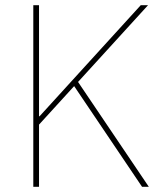

<svg xmlns="http://www.w3.org/2000/svg" viewBox="-20 -718 612 738"><path d="M130 -239V0H108V-698H130V-271H132L521 -698H549L280 -403L552 0H526L265 -387Z"/></svg>

Font: IBM Plex Sans KR Thin
Style: Regular
Weight: 100
Designer: Mike Abbink; Paul van der Laan; Pieter van Rosmalen; Wujin Sim; Chorong Kim; Dohee Lee;
Foundry: Sandoll Inc.
Version: Version 1.001